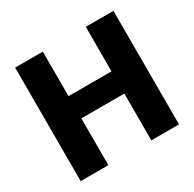

<svg xmlns="http://www.w3.org/2000/svg" viewBox="-154 -865 1039 1028"><g transform="rotate(-30 365.5 -351.0)"><path d="M61.8 0V-701.9H232.9V0ZM498.6 0V-701.9H669.6V0ZM212.9 -289.2V-426.6H522.9V-289.2Z"/></g></svg>

Font: Poppins Variable
Style: Regular
Weight: 100
Designer: Jonny Pinhorn
Foundry: Indian Type Foundry
Version: Version 6.000